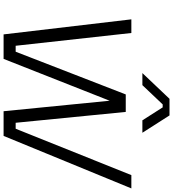

<svg xmlns="http://www.w3.org/2000/svg" viewBox="34 -1022 988 1097"><g transform="rotate(90 528.5 -474.0)"><path d="M177 0 91 -730H169L242 -69H276L520 -698H620L682 -69H716L981 -730H1057L757 0H616L556 -606L317 0ZM398 -793 545 -948H640L739 -793H668L594 -909H577L467 -793Z"/></g></svg>

Font: Sora Light
Style: Italic
Weight: 300
Designer: Jonathan Barnbrook, Juli√°n Moncada
Version: Version 1.000